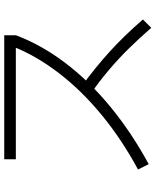

<svg xmlns="http://www.w3.org/2000/svg" viewBox="68 -835 744 920"><g transform="rotate(-90 440.0 -375.0)"><path d="M87.8 -85.6Q233.3 -164.4 349.4 -260Q465.6 -355.6 548.9 -463.9Q632.2 -572.2 676.7 -684.4L692.2 -671.1H136.7V-726.7H731.1V-671.1Q685.6 -548.9 597.8 -433.3Q510 -317.8 386.7 -216.7Q263.3 -115.6 113.3 -34.4ZM766.7 -22.2Q715.6 -81.1 665.6 -131.7Q615.6 -182.2 562.2 -227.2Q508.9 -272.2 447.8 -314.4L485.6 -356.7Q574.4 -292.2 651.7 -222.2Q728.9 -152.2 806.7 -62.2Z"/></g></svg>

Font: Paperlogy 3 Light
Style: Regular
Weight: 300
Designer: redesigned by Lee Juim, glyphs from Gmarket Sans & Montserrat
Foundry: PT&
Version: Version 1.001